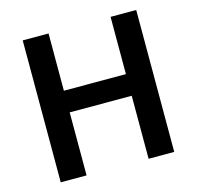

<svg xmlns="http://www.w3.org/2000/svg" viewBox="-104 -824 959 933"><g transform="rotate(-15 375.5 -357.0)"><path d="M89 0V-714H219V-426H531V-714H660V0H531V-317H219V0Z"/></g></svg>

Font: Noto Sans Symbols SemiBold
Style: Regular
Weight: 600
Version: Version 2.002